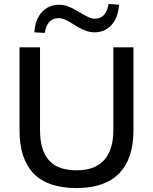

<svg xmlns="http://www.w3.org/2000/svg" viewBox="-20 -945 775 974"><path d="M369 9Q222 9 150.5 -65Q79 -139 79 -284V-705H183V-286Q183 -184 227.5 -132.5Q272 -81 369 -81Q461 -81 508 -132.5Q555 -184 555 -286V-705H657V-284Q657 -139 584 -65Q511 9 369 9ZM207 -778 154 -781Q159 -848 193.5 -884.5Q228 -921 280 -921Q303 -921 326.5 -912Q350 -903 383 -883Q413 -865 430 -857.5Q447 -850 461 -850Q490 -850 507.5 -869.5Q525 -889 531 -925L584 -921Q579 -854 545 -817.5Q511 -781 459 -781Q436 -781 411.5 -790.5Q387 -800 352 -822Q324 -840 308 -846.5Q292 -853 277 -853Q248 -853 230.5 -834Q213 -815 207 -778Z"/></svg>

Font: Mulish ExtraLight SemiBold
Style: Regular
Weight: 600
Version: Version 3.603